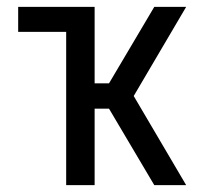

<svg xmlns="http://www.w3.org/2000/svg" viewBox="-20 -540 640 560"><path d="M173 0V-447H33V-520H256V-297H298L430 -520H523L370 -260L523 0H430L298 -223H256V0Z"/></svg>

Font: Iosevka Meiseki Sans
Style: Regular
Weight: 400
Monospace: yes
Designer: Belleve Invis
Foundry: Belleve Invis
Version: Version 11.2.6; ttfautohint (v1.8.4)